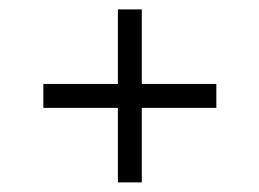

<svg xmlns="http://www.w3.org/2000/svg" viewBox="-20 -379 540 400"><path d="M430.7 -204.1Q430.7 -187.5 430.7 -154.3Q378.9 -154.3 275.4 -154.3Q275.4 -102.5 275.4 1Q258.8 1 225.6 1Q225.6 -50.8 225.6 -154.3Q173.8 -154.3 70.3 -154.3Q70.3 -170.9 70.3 -204.1Q122.1 -204.1 225.6 -204.1Q225.6 -255.9 225.6 -359.4Q242.2 -359.4 275.4 -359.4Q275.4 -307.6 275.4 -204.1Q314.5 -204.1 353.5 -204.1Q391.6 -204.1 430.7 -204.1Z"/></svg>

Font: Tsing
Style: Bold
Weight: 400
Designer: iepn
Foundry: Jiangxue academy
Version: Version 1.0